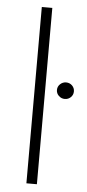

<svg xmlns="http://www.w3.org/2000/svg" viewBox="-53 -758 357 789"><g transform="rotate(5 125.5 -363.5)"><path d="M130.3 -727.3V0H87V-727.3ZM213.8 -359Q199.6 -359 189.1 -369Q178.6 -378.9 178.6 -393.1Q178.6 -407.3 189.1 -417.3Q199.6 -427.2 213.8 -427.2Q228.3 -427.2 238.5 -417.3Q248.6 -407.3 248.6 -393.1Q248.6 -378.9 238.5 -369Q228.3 -359 213.8 -359Z"/></g></svg>

Font: Inter Extra Light BETA
Style: Regular
Weight: 200
Designer: Rasmus Andersson
Foundry: rsms
Version: Version 3.011;git-f93a4a705